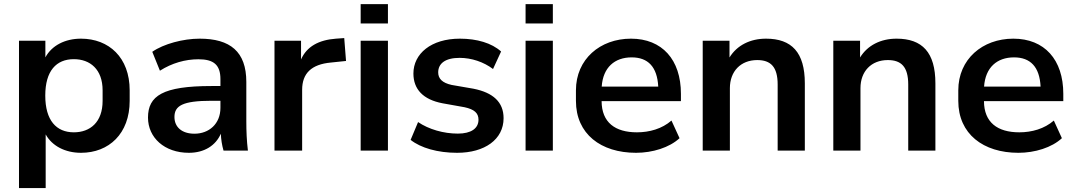

<svg xmlns="http://www.w3.org/2000/svg" viewBox="-20 -739 5272 942"><path d="M204.1 183.6V-79.6C235.4 -22.9 299.8 10.7 377.4 10.7C514.2 10.7 616.2 -83 616.2 -244.1V-295.9C616.2 -457 514.2 -549.3 377.4 -549.3C298.8 -549.3 233.9 -515.6 202.6 -457.5V-539.1H73.2V183.6ZM342.3 -89.8C256.3 -89.8 202.1 -148.4 202.1 -270C202.1 -391.6 256.3 -448.7 342.3 -448.7C421.9 -448.7 483.4 -398.9 483.4 -295.9V-244.1C483.4 -139.2 421.9 -89.8 342.3 -89.8Z M906.7 10.7C982.9 10.7 1038.6 -25.4 1063.5 -83C1064.5 -55.7 1068.8 -27.3 1076.7 0H1196.3C1190.4 -47.9 1188.5 -96.2 1188.5 -143.6V-336.9C1188.5 -485.8 1109.4 -549.3 959.5 -549.3C878.9 -549.3 783.2 -523.9 727.1 -484.9L764.6 -392.1C823.7 -429.7 889.2 -448.2 953.6 -448.2C1027.8 -448.2 1061.5 -421.4 1061.5 -350.6V-316.9H1017.1C778.8 -316.9 706.1 -269 706.1 -162.1C706.1 -64 786.6 10.7 906.7 10.7ZM934.1 -83C872.6 -83 835.9 -115.2 835.9 -165C835.9 -219.7 875 -244.6 1018.1 -244.6H1061.5V-210C1061.5 -131.3 1005.4 -83 934.1 -83Z M1462.4 0V-298.3C1462.4 -379.4 1508.3 -423.3 1603 -432.1L1677.7 -439.9L1668.9 -552.2L1628.4 -549.3C1543.5 -543 1484.9 -510.7 1457 -447.3V-539.1H1326.7V0Z M1883.3 -624V-718.8H1749.5V-624ZM1883.3 0V-539.1H1749.5V0Z M2222.7 10.7C2357.9 10.7 2450.7 -54.7 2450.7 -159.2C2450.7 -238.3 2398.9 -284.7 2303.2 -303.7L2195.8 -322.3C2149.4 -332.5 2129.9 -353.5 2129.9 -383.8C2129.9 -426.8 2163.6 -455.1 2234.9 -455.1C2293.5 -455.1 2353 -435.1 2398.9 -400.4L2438.5 -486.3C2392.6 -527.8 2319.8 -549.3 2236.3 -549.3C2094.7 -549.3 2008.3 -475.1 2008.3 -378.4C2008.3 -300.8 2056.2 -250.5 2150.4 -232.4L2259.3 -212.9C2307.1 -202.6 2327.6 -184.1 2327.6 -151.9C2327.6 -108.9 2291.5 -83.5 2226.1 -83.5C2156.2 -83.5 2083.5 -104.5 2031.2 -140.1L1994.6 -52.7C2044.4 -13.2 2127 10.7 2222.7 10.7Z M2692.4 -624V-718.8H2558.6V-624ZM2692.4 0V-539.1H2558.6V0Z M3100.6 10.7C3181.6 10.7 3264.6 -15.1 3314 -61L3274.4 -147.5C3228 -106.9 3166 -89.8 3105 -89.8C2998 -89.8 2932.1 -138.2 2931.6 -242.7H3320.8V-278.8C3320.8 -446.3 3228.5 -549.3 3075.7 -549.3C2924.3 -549.3 2805.7 -448.7 2805.7 -295.9V-244.1C2805.7 -81.5 2928.2 10.7 3100.6 10.7ZM3079.1 -457.5C3159.2 -457.5 3204.6 -411.1 3209.5 -314H2932.1C2938.5 -408.2 2995.6 -457.5 3079.1 -457.5Z M3561 0V-306.6C3561 -388.7 3613.8 -444.3 3695.3 -444.3C3761.2 -444.3 3795.4 -411.1 3795.4 -324.2V0H3928.7V-330.1C3928.7 -481.9 3864.3 -549.3 3738.3 -549.3C3660.2 -549.3 3595.7 -516.6 3559.1 -457V-539.1H3427.7V0Z M4201.7 0V-306.6C4201.7 -388.7 4254.4 -444.3 4335.9 -444.3C4401.9 -444.3 4436 -411.1 4436 -324.2V0H4569.3V-330.1C4569.3 -481.9 4504.9 -549.3 4378.9 -549.3C4300.8 -549.3 4236.3 -516.6 4199.7 -457V-539.1H4068.4V0Z M4976.6 10.7C5057.6 10.7 5140.6 -15.1 5189.9 -61L5150.4 -147.5C5104 -106.9 5042 -89.8 4981 -89.8C4874 -89.8 4808.1 -138.2 4807.6 -242.7H5196.8V-278.8C5196.8 -446.3 5104.5 -549.3 4951.7 -549.3C4800.3 -549.3 4681.6 -448.7 4681.6 -295.9V-244.1C4681.6 -81.5 4804.2 10.7 4976.6 10.7ZM4955.1 -457.5C5035.2 -457.5 5080.6 -411.1 5085.4 -314H4808.1C4814.5 -408.2 4871.6 -457.5 4955.1 -457.5Z"/></svg>

Font: Winston SemiBold
Style: Regular
Weight: 600
Designer: Vernon Adams, Kim Jin-seong, David Berlow, Cristiano Sobral
Foundry: The Winston Project Authors
Version: Version 3.004